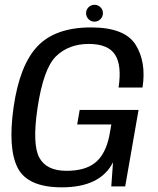

<svg xmlns="http://www.w3.org/2000/svg" viewBox="-20 -798 675 822"><path d="M244.7 4Q410 4 463.9 -103.4L456.4 0H516L573.2 -327.4H321.2L310.4 -265H456.7L447.6 -214.6Q431.4 -137.4 388.2 -102Q344.9 -66.7 264.5 -66.7Q179.2 -66.7 148.4 -122.9Q117.6 -179.2 140.5 -334.8Q165.9 -505.1 220.3 -557.5Q274.7 -609.9 360 -609.9Q442.5 -609.9 472.3 -564.3Q502.1 -518.7 487.6 -423.1H590.1Q607.1 -531.8 560.8 -606.2Q514.4 -680.6 369.8 -680.6Q216.9 -680.6 140.4 -599.8Q63.9 -519.1 38 -338Q13.2 -161.3 56.1 -78.6Q99 4 244.7 4ZM384.4 -705.3Q399.7 -705.3 410.2 -716.1Q420.7 -726.9 420.7 -741.7Q420.7 -756.5 410.1 -767Q399.4 -777.5 384.9 -777.5Q369.8 -777.5 359.1 -767Q348.5 -756.5 348.5 -741.7Q348.5 -726.6 359 -715.9Q369.6 -705.3 384.4 -705.3Z"/></svg>

Font: Anybody Thin
Style: Italic
Weight: 100
Italic angle: -10°
Designer: Tyler Finck
Foundry: Etcetera Type Company
Version: Version 1.114;gftools[0.9.25]